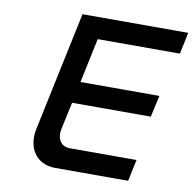

<svg xmlns="http://www.w3.org/2000/svg" viewBox="-76 -747 831 824"><g transform="rotate(10 339.5 -335.0)"><path d="M218 -670 109 -153C90 -67 134 0 217 0H535L555 -94H264C225 -94 205 -127 215 -172L240 -288H583L604 -382H260L301 -576H659L679 -670Z"/></g></svg>

Font: LT Wave Mono Medium
Style: Italic
Weight: 500
Designer: Daniel Lyons
Version: Version 2.5 (Glyphs App)